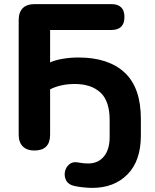

<svg xmlns="http://www.w3.org/2000/svg" viewBox="-20 -725 757 935"><path d="M429 190Q412 190 386.5 187.5Q361 185 344 181Q314 175 303 155Q292 135 296 112.5Q300 90 317 75.5Q334 61 359 66Q372 68 383.5 69.5Q395 71 410 71Q458 71 486 37Q514 3 514 -58V-140Q514 -233 469 -274.5Q424 -316 344 -316Q276 -316 224 -290V-69Q224 8 147 8Q111 8 91 -12Q71 -32 71 -69V-626Q71 -705 150 -705H522Q586 -705 586 -642Q586 -579 522 -579H224V-421Q247 -432 284.5 -438.5Q322 -445 362 -445Q508 -445 587 -371.5Q666 -298 666 -146V-65Q666 58 601 124Q536 190 429 190Z"/></svg>

Font: Chiron GoRound TC
Style: Bold
Weight: 700
Designer: Ryoko NISHIZUKA 西塚涼子 (kana, bopomofo & ideographs); Paul D. Hunt (Latin, Greek & Cyrillic); Sandoll Communications 산돌커뮤니
Foundry: Adobe
Version: Version 1.000;hotconv 1.1.1;makeotfexe 2.6.0